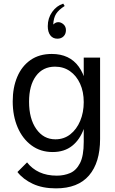

<svg xmlns="http://www.w3.org/2000/svg" viewBox="-20 -817 635 1057"><path d="M288 220Q214 220 160.5 195Q107 170 76 130L129 77Q156 112 197 131Q238 150 293 150Q333 150 366.5 135.5Q400 121 420.5 81Q441 41 441 -36V-500H531V-52Q531 78 470 149Q409 220 288 220ZM270 20Q203 20 153.5 -16.5Q104 -53 77 -116Q50 -179 50 -259Q50 -335 75 -394Q100 -453 148 -486.5Q196 -520 265 -520Q363 -520 413.5 -450Q464 -380 464 -253Q464 -171 442 -109.5Q420 -48 377 -14Q334 20 270 20ZM285 -50Q332 -50 367 -77.5Q402 -105 421.5 -151.5Q441 -198 441 -255Q441 -312 421 -356Q401 -400 365.5 -425Q330 -450 283 -450Q216 -450 178 -398.5Q140 -347 140 -257Q140 -163 180 -106.5Q220 -50 285 -50ZM336 -784Q303 -763 289 -741Q275 -719 273 -682Q278 -687 285 -691Q292 -695 301 -695Q316 -695 329.5 -683Q343 -671 343 -651Q343 -630 330 -617Q317 -604 296 -604Q271 -604 257 -622.5Q243 -641 243 -673Q243 -717 267 -751Q291 -785 328 -797Z"/></svg>

Font: Moderustic
Style: Regular
Weight: 400
Designer: Tural Alisoy
Foundry: TAFT Foundry
Version: Version 2.120